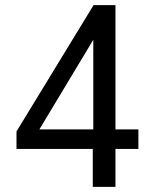

<svg xmlns="http://www.w3.org/2000/svg" viewBox="-20 -725 589 745"><path d="M340 0V-147H44V-215L343 -705H428V-223H517V-147H428V0ZM342 -223V-594H356L122 -205L117 -223Z"/></svg>

Font: Nunito Sans 10pt SemiCondensed Medium
Style: Regular
Weight: 500
Width: 4
Designer: Vernon Adams
Foundry: Vernon Adams
Version: Version 3.101;gftools[0.9.27]